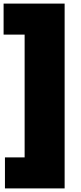

<svg xmlns="http://www.w3.org/2000/svg" viewBox="-32 -828 449 1068"><path d="M-4.5 220V47.5H105V-635.5H-12V-808H327.5V220Z"/></svg>

Font: Encode Sans SemiExpanded Black
Style: Regular
Weight: 900
Width: 6
Designer: Multiple Designers
Foundry: Impallari Type
Version: Version 3.002